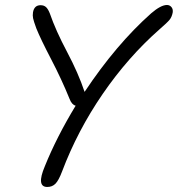

<svg xmlns="http://www.w3.org/2000/svg" viewBox="-20 -743 710 767"><path d="M168.9 3.9Q124 3.9 159.2 -79.1Q205.6 -194.3 282.2 -320.8Q266.6 -324.7 257.8 -348.1Q226.1 -426.3 184.1 -506.8Q142.1 -587.4 125 -629.9Q114.3 -659.2 112.1 -670.4Q109.9 -681.6 111.8 -693.8Q116.7 -722.2 142.1 -722.2Q155.8 -722.2 164.1 -714.4Q172.4 -706.5 179.2 -689Q202.6 -621.1 247.8 -535.9Q293 -450.7 317.9 -376Q444.3 -565.9 584 -689.9Q622.6 -723.1 647 -723.1Q657.7 -723.1 664.8 -714.8Q671.9 -706.5 669.9 -692.9Q666.5 -675.3 657.5 -664.1Q648.4 -652.8 615.2 -624Q491.7 -515.1 390.6 -368.2Q289.6 -221.2 228 -58.1Q214.4 -22 201.4 -9Q188.5 3.9 168.9 3.9Z"/></svg>

Font: Shantell Sans Bouncy
Style: Italic
Weight: 300
Italic angle: -11.31°
Designer: Stephen Nixon, Anya Danilova, Shantell Martin
Foundry: Arrow Type
Version: Version 1.006;[9816181b4]